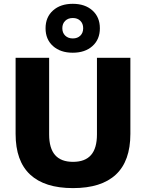

<svg xmlns="http://www.w3.org/2000/svg" viewBox="-20 -957 750 987"><path d="M650.2 -660V-268.8Q650.2 -129.2 575.7 -59.6Q501.2 10 355.2 10Q209.6 10 134.9 -59.6Q60.2 -129.2 60.2 -268.8V-660H232.6V-266Q232.6 -194.8 263.2 -159.9Q293.8 -125 355.2 -125Q417.2 -125 447.8 -159.9Q478.4 -194.8 478.4 -266V-660ZM354 -937.4Q417.2 -937.4 455.3 -903.1Q493.4 -868.8 493.4 -811.6Q493.4 -754.4 455.3 -720.2Q417.2 -686 354 -686Q290.8 -686 252.5 -720.2Q214.2 -754.4 214.2 -811.6Q214.2 -868.8 252.5 -903.1Q290.8 -937.4 354 -937.4ZM354.3 -864.4Q330.2 -864.4 315.3 -850Q300.4 -835.6 300.4 -811.9Q300.4 -788.2 315.3 -773.8Q330.2 -759.4 354.3 -759.4Q378.4 -759.4 393 -773.8Q407.6 -788.2 407.6 -811.9Q407.6 -835.6 393 -850Q378.4 -864.4 354.3 -864.4Z"/></svg>

Font: Work Sans
Style: Regular
Weight: 400
Designer: Wei Huang
Foundry: Wei Huang
Version: Version 2.006; ttfautohint (v1.8.1.43-b0c9)